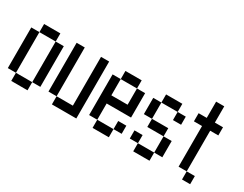

<svg xmlns="http://www.w3.org/2000/svg" viewBox="-81 -1310 2162 1704"><g transform="rotate(30 1000.0 -458.0)"><path d="M0 -166.7V-583.3H83.3V-166.7ZM333.3 -166.7H250V-583.3H333.3ZM83.3 -166.7H250V-83.3H83.3ZM83.3 -583.3V-666.7H250V-583.3Z M416.7 -166.7V-666.7H500V-166.7ZM750 -83.3H500V-166.7H666.7V-666.7H750Z M833.3 -166.7V-583.3H916.7V-416.7H1083.3V-583.3H1166.7V-333.3H916.7V-166.7ZM916.7 -166.7H1083.3V-83.3H916.7ZM916.7 -583.3V-666.7H1083.3V-583.3ZM1083.3 -166.7V-250H1166.7V-166.7Z M1250 -166.7V-250H1333.3V-166.7ZM1250 -416.7V-583.3H1333.3V-416.7ZM1333.3 -166.7H1500V-83.3H1333.3ZM1333.3 -416.7H1500V-333.3H1333.3ZM1333.3 -583.3V-666.7H1500V-583.3ZM1500 -166.7V-333.3H1583.3V-166.7ZM1500 -583.3H1583.3V-500H1500Z M1666.7 -583.3V-666.7H1750V-833.3H1833.3V-666.7H1916.7V-583.3H1833.3V-166.7H1750V-583.3ZM1833.3 -166.7H1916.7V-83.3H1833.3Z"/></g></svg>

Font: Galmuri11 Condensed
Style: Regular
Weight: 400
Width: 3
Designer: Lee Minseo (quiple)
Version: Version 2.399;hotconv 1.1.1;makeotfexe 2.6.0 DEVELOPMENT